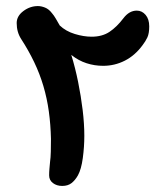

<svg xmlns="http://www.w3.org/2000/svg" viewBox="-20 -741 522 633"><path d="M431 -706Q448 -706 460 -692Q472 -678 472 -654Q472 -631 466 -618Q460 -605 450 -592Q425 -558 391.5 -541Q358 -524 320 -524Q292 -524 265.5 -532.5Q239 -541 215 -560Q228 -518 237.5 -471Q247 -424 252.5 -378.5Q258 -333 258 -293Q258 -257 253 -220Q248 -183 237 -163Q228 -147 216 -137.5Q204 -128 185 -128Q167 -128 154.5 -137.5Q142 -147 142 -163Q142 -174 143 -185Q144 -196 145 -207Q147 -221 147.5 -241Q148 -261 148 -283Q147 -330 141 -373.5Q135 -417 123 -457.5Q111 -498 92.5 -536.5Q74 -575 50 -612Q35 -635 35 -665Q35 -688 57 -704.5Q79 -721 105 -721Q116 -721 128.5 -716Q141 -711 151 -698Q158 -690 164 -679.5Q170 -669 177 -657Q197 -638 226.5 -629Q256 -620 282 -620Q317 -620 341 -636Q365 -652 387 -681Q406 -706 431 -706Z"/></svg>

Font: Noto Sans Thaana
Style: Regular
Weight: 400
Designer: Monotype Design Team
Foundry: Monotype Imaging Inc.
Version: Version 2.001